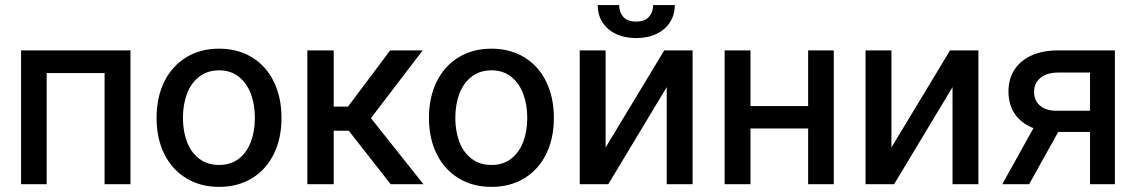

<svg xmlns="http://www.w3.org/2000/svg" viewBox="-20 -730 4501 761"><path d="M63.5 -530.3H497.1V0H394.5V-440.4H165V0H63.5Z M600.6 -262.7Q600.6 -344.7 631.3 -406.7Q662.1 -468.8 718.3 -502.9Q774.4 -537.1 848.6 -537.1Q922.4 -537.1 978.5 -502.9Q1034.7 -468.8 1065.2 -406.5Q1095.7 -344.2 1095.7 -262.7Q1095.7 -181.2 1065.2 -119.4Q1034.7 -57.6 978.5 -23.4Q922.4 10.7 848.6 10.7Q774.4 10.7 718.3 -23.4Q662.1 -57.6 631.3 -119.4Q600.6 -181.2 600.6 -262.7ZM990.2 -262.7Q990.2 -314.9 974.4 -357.7Q958.5 -400.4 926.5 -425.8Q894.5 -451.2 848.6 -451.2Q801.8 -451.2 769.3 -425.8Q736.8 -400.4 720.9 -357.7Q705.1 -314.9 705.1 -262.7Q705.1 -210.4 720.9 -168.2Q736.8 -126 769.3 -101.1Q801.8 -76.2 848.6 -76.2Q895 -76.2 926.8 -101.1Q958.5 -126 974.4 -168.2Q990.2 -210.4 990.2 -262.7Z M1198.2 -530.3H1302.7V-307.6H1359.4L1526.4 -530.3H1655.3L1450.2 -261.7L1658.2 0H1528.3L1362.3 -211.9H1302.7V0H1198.2Z M1680.2 -262.7Q1680.2 -344.7 1710.9 -406.7Q1741.7 -468.8 1797.9 -502.9Q1854 -537.1 1928.2 -537.1Q2002 -537.1 2058.1 -502.9Q2114.3 -468.8 2144.8 -406.5Q2175.3 -344.2 2175.3 -262.7Q2175.3 -181.2 2144.8 -119.4Q2114.3 -57.6 2058.1 -23.4Q2002 10.7 1928.2 10.7Q1854 10.7 1797.9 -23.4Q1741.7 -57.6 1710.9 -119.4Q1680.2 -181.2 1680.2 -262.7ZM2069.8 -262.7Q2069.8 -314.9 2054 -357.7Q2038.1 -400.4 2006.1 -425.8Q1974.1 -451.2 1928.2 -451.2Q1881.3 -451.2 1848.9 -425.8Q1816.4 -400.4 1800.5 -357.7Q1784.7 -314.9 1784.7 -262.7Q1784.7 -210.4 1800.5 -168.2Q1816.4 -126 1848.9 -101.1Q1881.3 -76.2 1928.2 -76.2Q1974.6 -76.2 2006.3 -101.1Q2038.1 -126 2054 -168.2Q2069.8 -210.4 2069.8 -262.7Z M2612.8 -530.3H2725.1V0H2622.6V-384.8L2391.1 0H2277.8V-530.3H2380.4V-145.5ZM2501.5 -579.1Q2455.6 -579.1 2420.9 -595.7Q2386.2 -612.3 2367.7 -641.8Q2349.1 -671.4 2349.1 -710H2434.1Q2434.1 -681.6 2450.4 -663.1Q2466.8 -644.5 2501.5 -644.5Q2535.2 -644.5 2552 -663.3Q2568.8 -682.1 2568.8 -710H2654.8Q2654.3 -671.4 2635.5 -641.8Q2616.7 -612.3 2582 -595.7Q2547.4 -579.1 2501.5 -579.1Z M2954.6 -309.6H3183.1V-530.3H3284.7V0H3183.1V-220.7H2954.6V0H2852.1V-530.3H2954.6Z M3745.6 -530.3H3857.9V0H3755.4V-384.8L3523.9 0H3410.6V-530.3H3513.2V-145.5Z M4300.3 -207H4174.3L4059.1 0H3952.6L4076.2 -222.2Q4028.8 -240.2 4002.9 -277.6Q3977.1 -314.9 3977.1 -367.2Q3977.1 -417 4000.7 -453.6Q4024.4 -490.2 4068.8 -510.3Q4113.3 -530.3 4174.3 -530.3H4398.9V0H4300.3ZM4167.5 -291H4300.3V-442.4H4174.3Q4129.4 -442.4 4104 -421.4Q4078.6 -400.4 4078.6 -366.2Q4078.6 -331.5 4102.1 -311.3Q4125.5 -291 4167.5 -291Z"/></svg>

Font: Pretendard JP Medium
Style: Regular
Weight: 500
Designer: Base glyphs from Inter by Rasmus Andersson; Hangeul glyphs from Noto Sans CJK(Source Han Sans) by Jang Soo-young and Kan
Foundry: Kil Hyung-jin
Version: Version 1.309